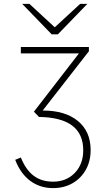

<svg xmlns="http://www.w3.org/2000/svg" viewBox="-20 -752 555 985"><path d="M252 213Q185.5 213 135.2 175.8Q85 138.5 58 68L87 56Q112.5 119.5 153 149.8Q193.5 180 252 180Q320.5 180 363.8 135Q407 90 407 19Q407 -65 350.2 -107.8Q293.5 -150.5 180 -152L154 -179L385 -478H87V-511H436V-489L199 -185Q314.5 -185 379.8 -131.2Q445 -77.5 445 18Q445 75 420.2 119Q395.5 163 352 188Q308.5 213 252 213ZM245 -576 94 -732H131L261 -612L391 -732H428L277 -576Z"/></svg>

Font: Overpass Thin
Style: Regular
Weight: 250
Designer: Delve Withrington, Dave Bailey, Thomas Jockin
Foundry: Delve Fonts LLC
Version: Version 4.000